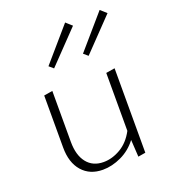

<svg xmlns="http://www.w3.org/2000/svg" viewBox="-128 -781 773 878"><g transform="rotate(-20 258.0 -342.0)"><path d="M171 -508 150 -526 290 -688 319 -662ZM318 -526 458 -688 487 -662 339 -508ZM388 -407 431 -414V-3L395 3L390 -80Q359 -39 313.5 -17.5Q268 4 223 4Q160 4 123 -38Q86 -80 86 -154V-407L128 -414V-166Q128 -101 157 -64.5Q186 -28 238 -28Q280 -28 321 -52Q362 -76 388 -125Z"/></g></svg>

Font: Ysabeau Infant Light
Style: Regular
Weight: 300
Designer: Christian Thalmann (Catharsis Fonts)
Version: Version 0.003